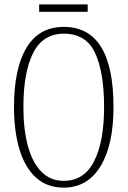

<svg xmlns="http://www.w3.org/2000/svg" viewBox="-20 -848 584 878"><path d="M271 10Q195 10 144.5 -36Q94 -82 69 -165Q44 -248 44 -359Q44 -534 101 -629.5Q158 -725 272 -725Q499 -725 499 -358Q499 -185 439.5 -87.5Q380 10 271 10ZM271 -21Q365 -21 410.5 -111Q456 -201 456 -358Q456 -517 415 -605.5Q374 -694 272 -694Q176 -694 131.5 -605.5Q87 -517 87 -358Q87 -256 107.5 -180.5Q128 -105 169 -63Q210 -21 271 -21ZM159 -794V-828H381V-794Z"/></svg>

Font: Noto Serif Ethiopic ExtraCondensed ExtraLight
Style: Regular
Weight: 200
Width: 2
Designer: Monotype Design Team
Foundry: Monotype Imaging Inc.
Version: Version 2.102; ttfautohint (v1.8.4.7-5d5b)